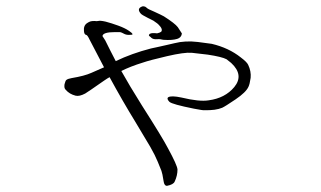

<svg xmlns="http://www.w3.org/2000/svg" viewBox="-20 -538 1040 622"><path d="M554 -412Q538 -407 510 -409H509Q499 -412 489 -411Q477 -410 471 -415Q466 -420 464 -421Q460 -424 466 -429H467Q472 -432 489 -430Q498 -432 502 -435Q509 -443 494 -458Q489 -463 484 -466Q479 -469 477 -471Q475 -472 459 -480Q439 -490 436 -494Q423 -509 438 -516Q441 -518 446 -517.5Q451 -517 455 -513Q458 -509 480 -500Q502 -490 511 -485Q547 -462 556 -450L569 -430V-429V-428Q567 -416 554 -412ZM193 -247Q187 -252 189 -265Q192 -277 195 -279Q200 -283 212 -285Q254 -292 276 -302Q297 -311 317 -320Q278 -394 270 -410Q263 -425 259 -425Q253 -426 252 -437Q251 -446 253.5 -452.5Q256 -459 262 -463Q268 -467 272.5 -468.5Q277 -470 286 -470Q294 -469 298 -470Q304 -472 322 -468Q341 -463 363 -455Q385 -447 398 -438Q408 -431 409 -428.5Q410 -426 407.5 -425.5Q405 -425 397 -425Q388 -425 381 -429Q374 -433 369 -434Q363 -434 353 -434Q313 -434 312 -421L321 -407Q331 -388 338 -373Q347 -355 355 -340Q407 -365 469 -381Q475 -382 490 -385.5Q505 -389 519 -392Q533 -395 545 -398Q580 -407 621 -402Q661 -397 666 -396Q721 -383 760 -352Q780 -337 784 -328Q794 -307 792 -286Q789 -265 785 -257Q777 -239 743 -216Q709 -193 700 -189Q679 -180 642 -181Q639 -180 608 -186Q538 -200 529 -208Q519 -218 525 -223Q535 -229 568 -222Q626 -208 656 -213Q709 -220 739 -256Q771 -295 729 -334Q718 -343 714 -346Q699 -354 653 -361Q605 -367 601 -367Q577 -369 521 -356Q465 -343 442 -335Q403 -323 373 -308Q398 -263 440 -196Q507 -91 524 -58Q554 -3 555 11Q555 31 546 50Q542 60 521 64Q512 64 510 49Q506 23 503 15.5Q500 8 491 -14Q482 -33 481 -36Q480 -37 467 -62Q446 -98 418 -144Q378 -209 335 -288Q329 -285 316 -276Q266 -241 256 -235Q237 -225 225 -228Q205 -233 193 -247Z"/></svg>

Font: ToneOZ-Tsuipita-TC
Style: Tsuipita-TC
Weight: 400
Designer: :Jeffrey Xuan (Chih-Lin Hsuan)  :
Foundry: jeffreyx@gmail.com, cjkFonts.io
Version: Version 0.24071